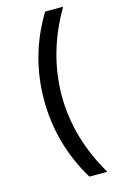

<svg xmlns="http://www.w3.org/2000/svg" viewBox="-138 -894 650 1039"><g transform="rotate(-15 187.0 -374.5)"><path d="M227.5 -836.9H328.1Q196.3 -611.3 196.3 -373Q196.3 -134.8 328.1 87.9H227.5Q97.7 -126 97.7 -375Q97.7 -624 227.5 -836.9Z"/></g></svg>

Font: GenEi M Gothic v2 Medium
Style: Regular
Weight: 500
Version: Version 2.0